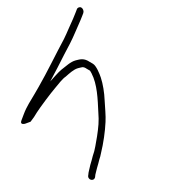

<svg xmlns="http://www.w3.org/2000/svg" viewBox="-166 -785 867 927"><g transform="rotate(30 267.5 -322.0)"><path d="M4.3 -653 6.6 -639C8.1 -629.7 9.7 -618 11.4 -604C13.9 -571 19.9 -532.6 22.1 -498C24.4 -418 32 -315.6 32 -237L32 -198C32 -161.4 28.8 -127.3 35.7 -86C37.4 -75.7 39.1 -65.3 40.8 -55C43.4 -39.7 51.1 -37.7 63.8 -49L82.2 -71C85.1 -89.7 86.4 -107.7 86.2 -125C87.4 -154.6 98.1 -242.4 103.2 -269C107.8 -294.5 111.4 -326.7 120.5 -345C127.8 -366.6 135.9 -393.4 150.9 -409C163.5 -419.8 166.9 -430.5 189.7 -428H207.7C210.6 -426.7 214.7 -424.3 219.9 -421C271.5 -388.1 308.1 -328 343.5 -273C367.4 -238.4 379.2 -211.9 395.7 -170C406.6 -137.9 419.5 -111.1 425 -78C427.9 -66.4 434.2 -47 436.2 -35C440.2 -20.7 442.3 -13.6 447.2 1L452 12C459 36.2 492.9 27.7 485.8 5L481 -6C478.4 -13.3 476.9 -18.7 476.3 -22C474.9 -26.7 473.3 -32.3 471.5 -39C469.9 -48.8 463.6 -68.7 460.7 -80C459.2 -88.7 456.6 -98.3 452.8 -109C438.8 -157.2 416.9 -211.4 396.2 -251C382.7 -278 359.2 -310.2 340.5 -339C320.6 -370.6 293.6 -403.8 269.7 -425C255.6 -437.5 222.3 -464 202.7 -464H185.7C152.4 -466.4 139.1 -452.4 123.2 -437C103.5 -417.3 97 -389.5 85.5 -363C78.4 -344 72.8 -312 67.2 -287C66.2 -327.7 63.1 -394.5 60.6 -435C59.7 -470.6 58 -514.2 53.1 -552C49.1 -582.3 47.3 -611 42.6 -639L40.3 -653C38.7 -662.2 28.5 -671 19.3 -671C10 -671 2.7 -662.2 4.3 -653Z"/></g></svg>

Font: CiSf OpenHand
Style: OpObl
Weight: 400
Foundry: Cannot Into Space Fonts
Version: Version 0.7892